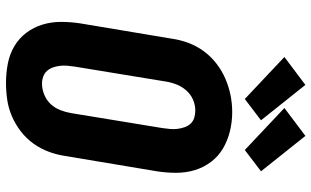

<svg xmlns="http://www.w3.org/2000/svg" viewBox="-219 -811 1038 640"><g transform="rotate(90 300.0 -491.0)"><path d="M256 8Q224 8 192.5 2Q161 -4 134.5 -19.5Q108 -35 89.5 -59.5Q71 -84 62 -113.5Q53 -143 53 -175.5Q53 -208 58 -240L109 -545Q113 -573 123 -600Q133 -627 150.5 -651Q168 -675 192 -693.5Q216 -712 243 -723.5Q270 -735 297.5 -740.5Q325 -746 354 -746Q386 -746 417 -738.5Q448 -731 474.5 -715.5Q501 -700 519.5 -675.5Q538 -651 547 -621.5Q556 -592 556 -559.5Q556 -527 551 -495L500 -190Q496 -162 486 -135Q476 -108 459 -84Q442 -60 418 -41.5Q394 -23 367 -11.5Q340 0 312 4Q284 8 256 8ZM259 -112Q277 -112 295.5 -119.5Q314 -127 327 -141Q340 -155 347 -173Q354 -191 357 -209L407 -514Q409 -527 410 -539.5Q411 -552 409.5 -564Q408 -576 404 -587.5Q400 -599 392 -607.5Q384 -616 372.5 -619.5Q361 -623 348 -623Q330 -623 312.5 -615.5Q295 -608 282 -593.5Q269 -579 262 -561.5Q255 -544 252 -526L202 -221Q200 -208 199 -195.5Q198 -183 199.5 -171Q201 -159 205 -148Q209 -137 216.5 -128.5Q224 -120 235.5 -116Q247 -112 259 -112ZM480 -788 340 -920 433 -990 551 -842ZM310 -788 170 -920 263 -990 381 -842Z"/></g></svg>

Font: Iosevka Slab Heavy Extended
Style: Italic
Weight: 900
Width: 7
Italic angle: -9°
Monospace: yes
Designer: Belleve Invis
Foundry: Belleve Invis
Version: Version 11.1.0; ttfautohint (v1.8.3)